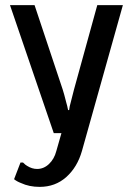

<svg xmlns="http://www.w3.org/2000/svg" viewBox="-20 -520 515 750"><path d="M135 210Q94 210 62 195Q46 189 35 180L60 115H70Q80 125 86 128Q105 140 125 140Q151 140 171.5 120.5Q192 101 200 70L220 0H190L19 -500H115L225 -170Q230 -155 239 -119Q242 -110 246 -90H250Q252 -106 256 -119L269 -170L360 -500H460L300 70Q282 133 239 171.5Q196 210 135 210Z"/></svg>

Font: Scada
Style: Regular
Weight: 400
Designer: Jovanny Lemonad
Foundry: Jovanny Lemonad
Version: Version 4.100;PS 004.100;hotconv 1.0.88;makeotf.lib2.5.64775